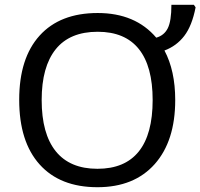

<svg xmlns="http://www.w3.org/2000/svg" viewBox="-20 -780 845 810"><path d="M719.2 -357.9Q719.2 -185.1 632.6 -87.6Q545.9 9.8 391.1 9.8Q233.4 9.8 147.2 -86.2Q61 -182.1 61 -358.9Q61 -534.7 147.2 -629.9Q233.4 -725.1 392.1 -725.1Q550.8 -725.1 639.2 -621.1Q672.4 -630.4 687.7 -660.6Q703.1 -690.9 703.1 -759.8H797.9L805.2 -749Q790 -670.9 757.3 -628.4Q724.6 -585.9 673.8 -566.9Q719.2 -481.9 719.2 -357.9ZM155.8 -357.9Q155.8 -215.8 215.3 -141.8Q274.9 -67.9 391.1 -67.9Q506.8 -67.9 565.4 -140.9Q624 -213.9 624 -357.9Q624 -500.5 565.7 -573.2Q507.3 -646 392.1 -646Q274.4 -646 215.1 -572.3Q155.8 -498.5 155.8 -357.9Z"/></svg>

Font: Noto Sans Southeast Asian
Style: Regular
Weight: 400
Designer: Monotype Design Team
Foundry: Monotype Imaging Inc.
Version: Version 1.06 uh; ttfautohint (v1.4.1)